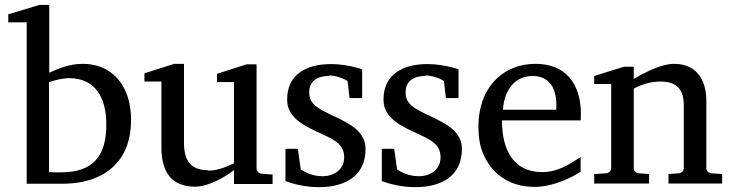

<svg xmlns="http://www.w3.org/2000/svg" viewBox="-20 -757 3013 791"><path d="M183 -457V-737H143L14 -698V-665H90V0H234C284 0 327 -7 363 -20C460 -56 520 -134 520 -264C520 -295 516 -324 508 -352C484 -432 423 -494 320 -494C265 -494 220 -474 182 -457ZM231 -47H199C193 -48 187 -48 182 -48V-419C206 -426 235 -435 265 -435C371 -435 418 -357 418 -244C418 -112 362 -47 231 -47Z M835 -56C764 -56 738 -98 738 -169V-494H698L575 -455V-421H645V-150C645 -50 685 12 783 12C798 12 813 10 828 5C872 -8 912 -32 944 -56V1H1103V-38L1059 -41C1048 -42 1037 -50 1037 -62V-492H996L874 -453V-419H944V-84C914 -71 880 -54 837 -54Z M1336 -446C1364 -446 1396 -434 1412 -423L1420 -353H1472V-471C1467 -474 1460 -476 1451 -478C1420 -486 1384 -493 1343 -493C1241 -493 1163 -449 1163 -348C1163 -333 1165 -320 1170 -308C1194 -249 1270 -223 1327 -195C1362 -178 1398 -158 1398 -109C1398 -60 1358 -31 1308 -31C1271 -31 1240 -45 1219 -59L1207 -144H1156V-11C1194 3 1241 14 1295 14C1404 14 1486 -34 1486 -143C1486 -159 1483 -173 1477 -186C1450 -245 1368 -269 1312 -300C1282 -317 1254 -333 1254 -377C1254 -422 1286 -444 1335 -444Z M1733 -446C1761 -446 1793 -434 1809 -423L1817 -353H1869V-471C1864 -474 1857 -476 1848 -478C1817 -486 1781 -493 1740 -493C1638 -493 1560 -449 1560 -348C1560 -333 1562 -320 1567 -308C1591 -249 1667 -223 1724 -195C1759 -178 1795 -158 1795 -109C1795 -60 1755 -31 1705 -31C1668 -31 1637 -45 1616 -59L1604 -144H1553V-11C1591 3 1638 14 1692 14C1801 14 1883 -34 1883 -143C1883 -159 1880 -173 1874 -186C1847 -245 1765 -269 1709 -300C1679 -317 1651 -333 1651 -377C1651 -422 1683 -444 1732 -444Z M2048 -261H2372C2373 -266 2373 -271 2373 -276V-289C2373 -412 2310 -494 2186 -494C2152 -494 2121 -488 2092 -476C2007 -440 1951 -356 1951 -235C1951 -193 1957 -156 1970 -125C2003 -46 2073 13 2182 13C2199 13 2216 11 2232 8C2286 -3 2331 -24 2372 -49V-110C2323 -78 2276 -48 2214 -48C2095 -48 2048 -139 2048 -261ZM2272 -327V-305H2052C2057 -380 2096 -444 2175 -444C2242 -444 2272 -394 2272 -327Z M2755 -494C2744 -494 2732 -492 2719 -489C2672 -477 2629 -454 2591 -432V-482H2550L2428 -444V-411H2498V-64C2498 -52 2488 -44 2477 -43L2428 -40V-1H2654V-40L2612 -43C2601 -44 2591 -52 2591 -64V-392C2621 -408 2658 -421 2701 -421C2768 -421 2797 -389 2797 -324V-64C2797 -52 2787 -44 2776 -43L2734 -40V-1H2955V-40L2911 -43C2900 -44 2890 -52 2890 -64V-340C2890 -433 2846 -494 2756 -494Z"/></svg>

Font: Veleka
Style: Regular
Weight: 400
Designer: Stefan Peev, Context Ltd, 2016; SIL International, 1997-2014.
Foundry: Stefan Peev, Context Ltd, 2016
Version: Version 1.000